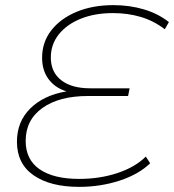

<svg xmlns="http://www.w3.org/2000/svg" viewBox="-20 -724 678 748"><path d="M288 4Q176 4 111 -41Q46 -86 46 -172Q46 -250 98 -301.5Q150 -353 239 -368Q194 -382 169 -416Q144 -450 144 -499Q144 -560 180 -606Q216 -652 278.5 -678Q341 -704 422 -704Q485 -704 540.5 -687.5Q596 -671 638 -638L622 -610Q579 -643 528.5 -658Q478 -673 420 -673Q349 -673 294.5 -651Q240 -629 209 -590Q178 -551 178 -500Q178 -443 218.5 -411.5Q259 -380 331 -380H485L479 -350H323Q211 -350 145.5 -303.5Q80 -257 80 -175Q80 -102 134.5 -64.5Q189 -27 288 -27Q369 -27 438 -50Q507 -73 548 -114L565 -88Q521 -45 446.5 -20.5Q372 4 288 4Z"/></svg>

Font: Montserrat ExtraLight
Style: Italic
Weight: 200
Italic angle: -11.3°
Designer: Julieta Ulanovsky
Foundry: Julieta Ulanovsky
Version: Version 9.000; ttfautohint (v1.8.4.7-5d5b)